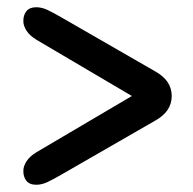

<svg xmlns="http://www.w3.org/2000/svg" viewBox="-20 -607 532 530"><path d="M44.5 -548Q44 -565 52.8 -576Q61.5 -587 80 -587Q95.5 -587 111.2 -579.5Q127 -572 149.5 -559L411 -408.5Q454 -383.5 454 -342Q454 -300.5 411 -275.5L149.5 -125Q127 -112 111.2 -104.5Q95.5 -97 80 -97Q61.5 -97 52.8 -108Q44 -119 44.5 -136Q44.5 -148 53.2 -161.8Q62 -175.5 81 -187L344 -342L81 -497Q62 -508.5 53.2 -522.2Q44.5 -536 44.5 -548Z"/></svg>

Font: Fraunces 72pt SuperSoft SemiBold
Style: Regular
Weight: 600
Version: Version 1.000;[b76b70a41]